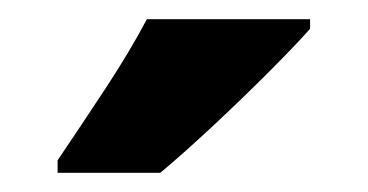

<svg xmlns="http://www.w3.org/2000/svg" viewBox="-20 -786 383 200"><path d="M303 -756Q287 -738 259.5 -710.5Q232 -683 202 -655Q172 -627 147 -606H40V-619Q65 -656 90 -694Q115 -732 133 -766H303Z"/></svg>

Font: Noto Sans Arabic UI Cn XBd
Style: Regular
Weight: 800
Width: 3
Designer: Monotype Design Team, Nadine Chahine and Nizar Qandah
Foundry: Monotype Imaging Inc.
Version: Version 2.010; ttfautohint (v1.8.4.7-5d5b)